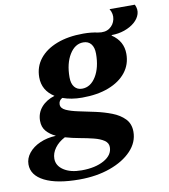

<svg xmlns="http://www.w3.org/2000/svg" viewBox="-185 -694 900 1023"><g transform="rotate(-10 265.0 -182.0)"><path d="M162 251Q41 251 -25.5 217.5Q-92 184 -92 125Q-92 92 -69.5 64Q-47 36 -8.5 19Q30 2 77 0V-1Q47 -15 28 -37Q9 -59 9 -93Q9 -135 35.5 -166Q62 -197 108 -211Q45 -251 45 -322Q45 -379 78.5 -421.5Q112 -464 173 -487.5Q234 -511 316 -511Q359 -511 395 -503Q433 -496 457 -512.5Q481 -529 487.5 -558Q494 -587 477 -615H614Q627 -588 619.5 -563.5Q612 -539 589.5 -519.5Q567 -500 534 -488.5Q501 -477 464 -477V-474Q524 -434 524 -365Q524 -308 490.5 -265.5Q457 -223 396 -199.5Q335 -176 252 -176Q193 -176 147 -193Q127 -182 127 -161Q127 -140 153 -128Q179 -116 220.5 -107.5Q262 -99 308 -89Q354 -79 395.5 -63Q437 -47 463 -20Q489 7 489 50Q489 107 446 152.5Q403 198 329 224.5Q255 251 162 251ZM260 -223Q306 -223 335.5 -271Q365 -319 365 -394Q365 -428 350 -446.5Q335 -465 308 -465Q263 -465 233.5 -417Q204 -369 204 -294Q204 -260 219 -241.5Q234 -223 260 -223ZM49 119Q49 157 85.5 181Q122 205 182 205Q256 205 303.5 178.5Q351 152 351 109Q351 86 330 72Q309 58 275 49.5Q241 41 201.5 34Q162 27 124 16Q89 34 69 61.5Q49 89 49 119Z"/></g></svg>

Font: Platypi
Style: Bold Italic
Weight: 700
Italic angle: -13°
Designer: David Sargent
Foundry: Bolt Cutter Type
Version: Version 1.200; ttfautohint (v1.8.4.7-5d5b)